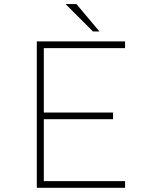

<svg xmlns="http://www.w3.org/2000/svg" viewBox="-20 -898 750 918"><path d="M578 -668H189.5V-360H520.5V-328H189.5V-32H578V0H156V-700H578ZM455.5 -747.5H424.5L293.5 -878.5H345.5Z"/></svg>

Font: League Mono Thin
Style: Regular
Weight: 100
Width: 6
Designer: Tyler Finck
Foundry: The League of Moveable Type / Tyler Finck
Version: Version 2.300;RELEASE